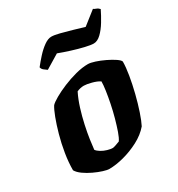

<svg xmlns="http://www.w3.org/2000/svg" viewBox="-173 -834 874 945"><g transform="rotate(-30 264.5 -361.5)"><path d="M172 0Q161 0 138.5 -7Q116 -14 90.5 -26Q65 -38 44 -53Q23 -68 14 -84Q14 -128 22 -177.5Q30 -227 43 -273.5Q56 -320 69.5 -355.5Q83 -391 94 -408Q104 -419 131 -434.5Q158 -450 194 -465Q230 -480 268 -490Q306 -500 338 -500Q353 -500 377.5 -492Q402 -484 428 -471.5Q454 -459 472.5 -446.5Q491 -434 494 -425Q494 -394 486.5 -349Q479 -304 467 -256Q455 -208 441 -166.5Q427 -125 415 -102Q387 -69 344 -46.5Q301 -24 255.5 -12Q210 0 172 0ZM239 -81Q244 -81 257 -85.5Q270 -90 280 -94Q290 -108 300 -136.5Q310 -165 320 -201Q330 -237 337.5 -274Q345 -311 349.5 -342.5Q354 -374 354 -393Q337 -404 310 -411Q283 -418 268 -418Q248 -418 228 -409Q211 -375 198 -333.5Q185 -292 176 -250.5Q167 -209 162 -174.5Q157 -140 155 -119Q162 -109 177 -100Q192 -91 209.5 -86Q227 -81 239 -81ZM415 -573Q399 -573 367 -580.5Q335 -588 298.5 -599.5Q262 -611 233 -622L154 -574Q147 -579 137 -586.5Q127 -594 125 -605Q143 -628 164.5 -651.5Q186 -675 208.5 -691Q231 -707 250 -707Q266 -707 296 -699.5Q326 -692 360 -682Q394 -672 421 -664L496 -723Q501 -719 511 -715.5Q521 -712 529 -703Q515 -674 496.5 -643.5Q478 -613 457 -593Q436 -573 415 -573Z"/></g></svg>

Font: Texturina Black
Style: Italic
Weight: 900
Italic angle: -11°
Designer: Guillermo Torres Carreño
Foundry: Omnibus-Type
Version: Version 1.002; ttfautohint (v1.8.3)